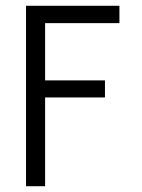

<svg xmlns="http://www.w3.org/2000/svg" viewBox="-20 -644 490 664"><path d="M70 0V-624H393V-564H136V-366H343V-307H136V0Z"/></svg>

Font: Inconsolata SemiCondensed
Style: Regular
Weight: 400
Width: 4
Monospace: yes
Designer: Raph Levien, Cyreal, Brenton Simpson
Foundry: Raph Levien, Cyreal, Google
Version: Version 3.000; ttfautohint (v1.8.2.53-6de2)